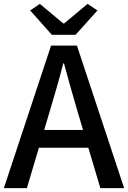

<svg xmlns="http://www.w3.org/2000/svg" viewBox="-20 -973 662 993"><path d="M0 0 244 -737H378L622 0H499L380 -400Q362 -460 345 -521.5Q328 -583 311 -645H307Q291 -582 273.5 -521Q256 -460 238 -400L119 0ZM138 -209V-301H482V-209ZM248 -793 136 -919 186 -953 307 -852H312L433 -953L484 -919L371 -793Z"/></svg>

Font: Noto Sans SC Medium
Style: Regular
Weight: 500
Designer: Ryoko NISHIZUKA  (kana, bopomofo & ideographs); Paul D. Hunt (Latin, Greek & Cyrillic); Sandoll Communications , Soo-you
Foundry: Adobe
Version: Version 2.004-H2;hotconv 1.0.118;makeotfexe 2.5.65603